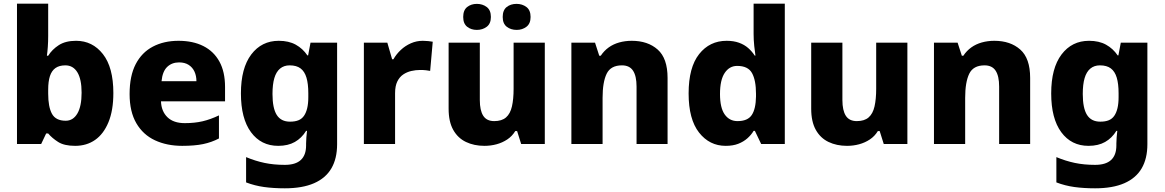

<svg xmlns="http://www.w3.org/2000/svg" viewBox="-20 -780 6308 1040"><path d="M241 -585Q241 -555 239 -526.5Q237 -498 234 -478H241Q262 -512 298.5 -535.5Q335 -559 392 -559Q481 -559 537.5 -487Q594 -415 594 -276Q594 -182 567.5 -118Q541 -54 495 -22Q449 10 387 10Q328 10 295 -11Q262 -32 241 -57H230L203 0H72V-760H241ZM334 -426Q301 -426 280.5 -411.5Q260 -397 250.5 -368Q241 -339 241 -294V-273Q241 -201 261.5 -163.5Q282 -126 336 -126Q376 -126 399 -165Q422 -204 422 -278Q422 -351 399 -388.5Q376 -426 334 -426Z M947 -559Q1025 -559 1081.5 -530.5Q1138 -502 1168.5 -446.5Q1199 -391 1199 -309V-231H852Q854 -177 887 -145Q920 -113 981 -113Q1034 -113 1077 -123Q1120 -133 1166 -155V-30Q1126 -9 1080 0.5Q1034 10 967 10Q884 10 819.5 -20Q755 -50 718.5 -112.5Q682 -175 682 -271Q682 -369 715 -432.5Q748 -496 808 -527.5Q868 -559 947 -559ZM950 -442Q911 -442 885.5 -417.5Q860 -393 855 -340H1044Q1044 -369 1033.5 -392Q1023 -415 1002 -428.5Q981 -442 950 -442Z M1490 -559Q1544 -559 1582 -538Q1620 -517 1645 -480H1649L1662 -549H1806V1Q1806 79 1775 132Q1744 185 1681 212.5Q1618 240 1523 240Q1461 240 1410.5 233Q1360 226 1313 208V71Q1363 92 1413 102.5Q1463 113 1523 113Q1581 113 1609.5 86.5Q1638 60 1638 8V-3Q1638 -18 1639.5 -36Q1641 -54 1643 -71H1638Q1614 -32 1577 -11Q1540 10 1487 10Q1394 10 1339.5 -64Q1285 -138 1285 -274Q1285 -411 1341 -485Q1397 -559 1490 -559ZM1549 -426Q1518 -426 1497 -408.5Q1476 -391 1466 -357Q1456 -323 1456 -271Q1456 -194 1479 -157.5Q1502 -121 1551 -121Q1578 -121 1596.5 -128.5Q1615 -136 1626.5 -152.5Q1638 -169 1644 -194Q1650 -219 1650 -254V-275Q1650 -326 1640 -359.5Q1630 -393 1608 -409.5Q1586 -426 1549 -426Z M2270 -559Q2283 -559 2299 -557.5Q2315 -556 2324 -554L2310 -396Q2301 -398 2287 -399.5Q2273 -401 2256 -401Q2232 -401 2208 -395.5Q2184 -390 2164 -376.5Q2144 -363 2132 -338.5Q2120 -314 2120 -275V0H1951V-549H2078L2104 -459H2111Q2127 -487 2151 -509.5Q2175 -532 2205.5 -545.5Q2236 -559 2270 -559Z M2931 -549V0H2803L2781 -70H2771Q2754 -42 2727.5 -24.5Q2701 -7 2669.5 1.5Q2638 10 2604 10Q2548 10 2504 -11Q2460 -32 2435 -76.5Q2410 -121 2410 -191V-549H2579V-238Q2579 -182 2597.5 -153Q2616 -124 2657 -124Q2698 -124 2721 -144Q2744 -164 2753 -203.5Q2762 -243 2762 -299V-549ZM2489 -688Q2489 -725 2510.5 -742Q2532 -759 2563 -759Q2594 -759 2616.5 -742Q2639 -725 2639 -688Q2639 -652 2616.5 -635Q2594 -618 2563 -618Q2532 -618 2510.5 -635Q2489 -652 2489 -688ZM2703 -688Q2703 -725 2724.5 -742Q2746 -759 2778 -759Q2809 -759 2831.5 -742Q2854 -725 2854 -688Q2854 -652 2831.5 -635Q2809 -618 2779 -618Q2747 -618 2725 -635Q2703 -652 2703 -688Z M3402 -559Q3489 -559 3542.5 -511.5Q3596 -464 3596 -358V0H3428V-311Q3428 -368 3409 -397Q3390 -426 3349 -426Q3288 -426 3266 -380.5Q3244 -335 3244 -250V0H3075V-549H3203L3226 -478H3234Q3252 -505 3277 -523Q3302 -541 3334 -550Q3366 -559 3402 -559Z M3911 10Q3823 10 3766.5 -62Q3710 -134 3710 -274Q3710 -415 3767 -487Q3824 -559 3916 -559Q3954 -559 3983 -548.5Q4012 -538 4032.5 -520Q4053 -502 4068 -479H4072Q4069 -497 4065.5 -530.5Q4062 -564 4062 -597V-760H4231V0H4103L4069 -71H4062Q4049 -49 4028 -30.5Q4007 -12 3978.5 -1Q3950 10 3911 10ZM3975 -124Q4030 -124 4052 -157Q4074 -190 4075 -257V-272Q4075 -345 4053.5 -384Q4032 -423 3973 -423Q3931 -423 3905.5 -385Q3880 -347 3880 -271Q3880 -196 3905.5 -160Q3931 -124 3975 -124Z M4895 -549V0H4767L4745 -70H4735Q4718 -42 4691.5 -24.5Q4665 -7 4633.5 1.5Q4602 10 4568 10Q4512 10 4468 -11Q4424 -32 4399 -76.5Q4374 -121 4374 -191V-549H4543V-238Q4543 -182 4561.5 -153Q4580 -124 4621 -124Q4662 -124 4685 -144Q4708 -164 4717 -203.5Q4726 -243 4726 -299V-549Z M5366 -559Q5453 -559 5506.5 -511.5Q5560 -464 5560 -358V0H5392V-311Q5392 -368 5373 -397Q5354 -426 5313 -426Q5252 -426 5230 -380.5Q5208 -335 5208 -250V0H5039V-549H5167L5190 -478H5198Q5216 -505 5241 -523Q5266 -541 5298 -550Q5330 -559 5366 -559Z M5879 -559Q5933 -559 5971 -538Q6009 -517 6034 -480H6038L6051 -549H6195V1Q6195 79 6164 132Q6133 185 6070 212.5Q6007 240 5912 240Q5850 240 5799.5 233Q5749 226 5702 208V71Q5752 92 5802 102.5Q5852 113 5912 113Q5970 113 5998.5 86.5Q6027 60 6027 8V-3Q6027 -18 6028.5 -36Q6030 -54 6032 -71H6027Q6003 -32 5966 -11Q5929 10 5876 10Q5783 10 5728.5 -64Q5674 -138 5674 -274Q5674 -411 5730 -485Q5786 -559 5879 -559ZM5938 -426Q5907 -426 5886 -408.5Q5865 -391 5855 -357Q5845 -323 5845 -271Q5845 -194 5868 -157.5Q5891 -121 5940 -121Q5967 -121 5985.5 -128.5Q6004 -136 6015.5 -152.5Q6027 -169 6033 -194Q6039 -219 6039 -254V-275Q6039 -326 6029 -359.5Q6019 -393 5997 -409.5Q5975 -426 5938 -426Z"/></svg>

Font: Noto Sans Thai ExtraBold
Style: Regular
Weight: 800
Version: Version 2.001